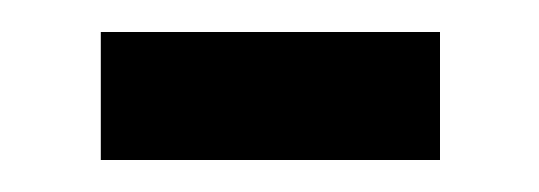

<svg xmlns="http://www.w3.org/2000/svg" viewBox="-20 -357 337 120"><path d="M43 -337H255V-257H43Z"/></svg>

Font: Noto Sans Gurmukhi Condensed
Style: Regular
Weight: 400
Width: 3
Designer: Jelle Bosma - Monotype Design Team
Foundry: Monotype Imaging Inc.
Version: Version 2.004; ttfautohint (v1.8.4.7-5d5b)